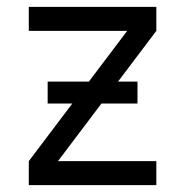

<svg xmlns="http://www.w3.org/2000/svg" viewBox="-20 -540 540 560"><path d="M64 0V-70L351 -450H64V-520H436V-450L149 -70H436V0ZM119 -238V-302H381V-238Z"/></svg>

Font: Iosevka NFM
Style: Regular
Weight: 400
Monospace: yes
Designer: Belleve Invis
Foundry: Belleve Invis
Version: Version 29.0.4; ttfautohint (v1.8.4);Nerd Fonts 3.3.0